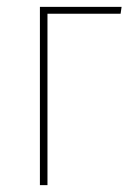

<svg xmlns="http://www.w3.org/2000/svg" viewBox="-20 -539 383 559"><path d="M118.2 0H96.2V-519H334L331.1 -499H118.2Z"/></svg>

Font: Fira Sans Compressed Thin
Style: Regular
Weight: 100
Width: 1
Designer: Carrois Corporate & Edenspiekermann AG
Foundry: Carrois Corporate GbR & Edenspiekermann AG
Version: Version 4.203;PS 004.203;hotconv 1.0.88;makeotf.lib2.5.64775